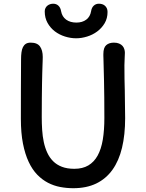

<svg xmlns="http://www.w3.org/2000/svg" viewBox="-20 -998 786 1033"><path d="M91.8 0ZM92.3 -358.9Q91.8 -436.5 92.5 -514.9Q93.3 -593.3 93.3 -679.2Q93.3 -699.7 95.5 -716.3Q97.7 -732.9 103.5 -744.6Q109.4 -756.3 119.4 -762.5Q129.4 -768.6 145 -768.6Q180.7 -768.6 195.3 -747.8Q210 -727.1 210 -691.4Q210 -681.2 209.5 -669.4Q209 -657.7 208.5 -641.6Q208 -625.5 207.3 -602.5Q206.5 -579.6 206.1 -547.4Q205.6 -515.1 205.1 -471.2Q204.6 -427.2 204.6 -368.7Q204.6 -333.5 206.8 -299.1Q209 -264.6 215.6 -233.6Q222.2 -202.6 234.4 -176.3Q246.6 -149.9 265.9 -130.6Q285.2 -111.3 313.2 -100.6Q341.3 -89.8 379.9 -89.8Q424.3 -89.8 455.1 -107.9Q485.8 -126 505.1 -160.6Q524.4 -195.3 533 -246.3Q541.5 -297.4 541.5 -363.3Q541.5 -481.9 539.6 -564Q537.6 -646 536.6 -682.6Q536.1 -689.9 536.1 -697.8Q536.1 -705.6 536.1 -707Q536.1 -741.7 551.5 -755.1Q566.9 -768.6 592.8 -768.6Q609.4 -768.6 620.8 -763.7Q632.3 -758.8 639.2 -751Q646 -743.2 648.9 -733.4Q651.9 -723.6 651.9 -714.4Q651.9 -698.2 650.6 -681.4Q649.4 -664.6 649.4 -646.5Q649.4 -607.4 649.9 -574.2Q650.4 -541 651.4 -510.7Q651.4 -475.6 652.3 -439.7Q653.3 -403.8 653.3 -362.3Q653.3 -272.9 636.5 -202.9Q619.6 -132.8 585 -84.5Q550.3 -36.1 497.8 -10.7Q445.3 14.6 374.5 14.6Q338.9 14.6 304.2 8.1Q269.5 1.5 238.3 -14.6Q207 -30.8 180.4 -58.1Q153.8 -85.4 134.3 -127Q114.7 -168.5 103.5 -225.6Q92.3 -282.7 92.3 -358.9ZM389.6 -792Q359.9 -792 329.6 -801.5Q299.3 -811 275.1 -829.3Q251 -847.7 235.8 -874.8Q220.7 -901.9 220.7 -936.5Q220.7 -947.3 224.9 -955.1Q229 -962.9 235.6 -968Q242.2 -973.1 250.2 -975.6Q258.3 -978 266.1 -978Q283.2 -978 294.4 -967.3Q305.7 -956.5 308.6 -938Q314 -908.2 335.9 -892.3Q357.9 -876.5 391.1 -876.5Q422.9 -876.5 444.1 -892.3Q465.3 -908.2 470.2 -938Q473.1 -957 484.4 -967.5Q495.6 -978 512.2 -978Q521 -978 529.3 -975.6Q537.6 -973.1 544.2 -967.5Q550.8 -961.9 554.7 -953.6Q558.6 -945.3 558.6 -933.6Q558.6 -899.4 543 -873Q527.3 -846.7 502.9 -828.6Q478.5 -810.5 448.5 -801.3Q418.5 -792 389.6 -792Z"/></svg>

Font: Autour One
Style: Regular
Weight: 400
Version: Version 1.007; ttfautohint (v0.92) -l 24 -r 24 -G 200 -x 7 -